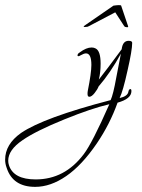

<svg xmlns="http://www.w3.org/2000/svg" viewBox="-290 -375 552 748"><path d="M-153 353Q-240 353 -264 279Q-270 263 -270 247Q-270 187 -208 143Q-120 83 141 15Q151 -6 163 -73L181 -166Q140 -91 94 -38Q90 -27 78.5 -12.5Q67 2 58 2Q51 2 51 -9Q51 -16 52 -21Q66 -91 66 -122Q66 -167 45 -167Q37 -167 23 -159Q18 -156 16 -156Q12 -156 12 -159Q12 -166 21 -171Q46 -190 67 -190Q76 -190 83 -186Q102 -176 102 -127Q102 -92 95 -65Q111 -85 133 -114.5Q155 -144 184 -183Q188 -216 211 -216Q225 -216 225 -208Q225 -180 207 -101Q189 -19 176 7Q207 0 210 -17Q212 -28 218 -28Q222 -28 222 -20Q222 10 168 25Q138 109 87 184Q29 269 -32 311Q-93 353 -153 353ZM-151 324Q-38 324 36 226Q69 183 136 31Q67 47 -39 90Q-150 135 -202 171Q-258 209 -258 251Q-258 260 -255 269Q-237 324 -151 324ZM204 -269Q197 -269 194 -273L159 -327L56 -273Q52 -270 43 -270Q36 -269 36 -273L152 -353Q159 -354 164 -354.5Q169 -355 173 -355Q182 -355 182 -353L209 -273Q210 -270 208 -269Z"/></svg>

Font: Lovers Quarrel
Style: Regular
Weight: 400
Designer: Robert E. Leuschke
Foundry: Robert E. Leuschke
Version: Version 1.010; ttfautohint (v1.8.3)